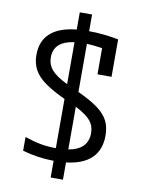

<svg xmlns="http://www.w3.org/2000/svg" viewBox="-100 -903 800 1076"><g transform="rotate(10 300.0 -365.0)"><path d="M265 105V10Q174 9 87 -16V-94Q134 -78 176 -70Q218 -62 265 -62V-342Q194 -375 150.5 -406Q107 -437 87 -473.5Q67 -510 67 -558Q67 -717 265 -737V-835H335V-740Q374 -740 418 -735.5Q462 -731 503 -723V-510H423V-659Q399 -663 377.5 -665Q356 -667 335 -668V-394Q407 -361 449 -330Q491 -299 509 -263.5Q527 -228 527 -180Q527 -16 335 7V105ZM265 -426V-665Q149 -650 149 -559Q149 -518 174.5 -488Q200 -458 265 -426ZM335 -67Q445 -86 445 -179Q445 -220 421 -249Q397 -278 335 -310Z"/></g></svg>

Font: M PLUS Code Latin 60
Style: Regular
Weight: 400
Width: 7
Monospace: yes
Designer: Coji Morishita
Foundry: UNDERFOREST DESIGN
Version: Version 1.005; ttfautohint (v1.8.3)